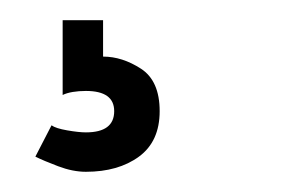

<svg xmlns="http://www.w3.org/2000/svg" viewBox="-20 -20 283 190"><path d="M65 70Q58 70 52 71Q46 72 42 74V0H82V36Q101 36 119.5 48Q138 60 138 90Q138 120 117.5 135Q97 150 65 150Q52 150 37.5 144.5Q23 139 15 135L31 104Q35 107 46.5 109Q58 111 65 111Q93 111 93 90Q93 70 65 70Z"/></svg>

Font: Epunda Slab Light
Style: Regular
Weight: 300
Designer: Simon Atzbach
Foundry: typofactur
Version: Version 1.102